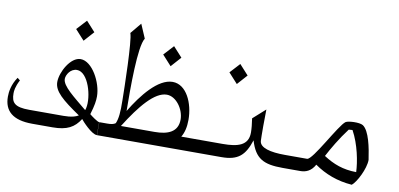

<svg xmlns="http://www.w3.org/2000/svg" viewBox="-81 -1131 2961 1425"><g transform="rotate(10 1400.0 -419.0)"><path d="M549 -749 481 -824 412 -749 481 -673ZM625 -145C646 -214 651 -250 651 -283C651 -387 572 -535 484 -535C409 -535 342 -413 342 -338C342 -268 408 -213 543 -121C500 -95 437 -98 397 -98H173C62 -98 37 -129 37 -198C37 -216 39 -247 67 -301L47 -317C7 -259 0 -202 0 -167C0 -60 65 0 213 0H365C475 0 529 -31 572 -99C581 -86 659 0 700 0V-98C687 -98 639 -133 625 -145ZM393 -370C393 -401 423 -451 471 -451C557 -451 607 -271 587 -184C586 -178 584 -173 582 -168C485 -249 393 -316 393 -370Z M1319 -98C1339 -131 1350 -174 1350 -230C1350 -354 1291 -487 1186 -487C1076 -487 964 -344 886 -215C884 -388 883 -702 926 -767L881 -872L813 -790C834 -740 841 -376 842 -289C844 -199 839 -148 823 -112C809 -101 787 -98 761 -98H760H701V0H754H1051H1400V-98ZM1218 -675 1150 -750 1081 -675 1150 -599ZM1117 -98H864C968 -264 1069 -386 1160 -386C1231 -386 1292 -299 1292 -222C1292 -128 1218 -98 1117 -98Z M1657 -554 1725 -630 1657 -705 1588 -630ZM2100 -98C1990 -98 1910 -118 1906 -169C1904 -200 1904 -358 1906 -406L1813 -323C1819 -283 1823 -247 1823 -217C1823 -120 1745 -98 1630 -98H1400V0H1639C1764 0 1814 -47 1852 -164C1891 -33 1955 0 2100 0Z M2718 -169C2705 -260 2681 -383 2631 -416C2604 -433 2520 -428 2501 -416C2453 -383 2309 -98 2267 -98H2100V0H2233C2271 0 2313 -13 2342 -67C2423 -10 2517 26 2627 34C2661 8 2718 -102 2718 -169ZM2394 -142C2425 -201 2474 -286 2534 -365L2562 -367C2616 -269 2640 -141 2643 -64C2543 -65 2470 -93 2394 -142Z"/></g></svg>

Font: Kawkab Mono Light
Style: Bold
Weight: 400
Monospace: yes
Designer: Abdullah Arif
Foundry: Abdullah Arif
Version: Version 1.000;PS 000.500;hotconv 1.0.88;makeotf.lib2.5.64775